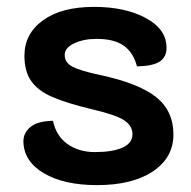

<svg xmlns="http://www.w3.org/2000/svg" viewBox="-20 -529 555 558"><path d="M48 -118Q48 -143 68.5 -160Q89 -177 134 -178Q143 -134 176 -110.5Q209 -87 256 -87Q307 -87 336 -100Q365 -113 365 -139Q365 -163 341.5 -179Q318 -195 249 -211Q174 -229 132.5 -247Q91 -265 71 -293Q51 -321 51 -367Q51 -431 105 -470Q159 -509 253 -509Q344 -509 404 -476.5Q464 -444 464 -390Q464 -363 444 -350Q424 -337 378 -336Q368 -376 340 -396Q312 -416 261 -416Q223 -416 195.5 -403Q168 -390 168 -369Q168 -347 191 -335Q214 -323 271 -311Q383 -287 433.5 -247Q484 -207 484 -138Q484 -71 424.5 -31Q365 9 262 9Q166 9 107.5 -25.5Q49 -60 48 -118Z"/></svg>

Font: K2D
Style: Bold
Weight: 700
Designer: Katatrad Aksorn Co.,Ltd.
Foundry: Cadson Demak Co.,Ltd.
Version: Version 1.000; ttfautohint (v1.6)